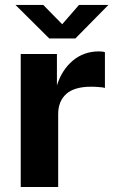

<svg xmlns="http://www.w3.org/2000/svg" viewBox="-20 -744 460 764"><path d="M62.5 -529H206.5V-404Q226 -466 269.8 -502.8Q313.5 -539.5 374 -539.5Q391 -539.5 397.5 -536V-394Q391.5 -396.5 374.5 -397.5Q358 -399 343.5 -399Q275.5 -399 243.5 -370Q211.5 -341 211.5 -290V0H62.5ZM41.5 -724.5H152L227.5 -647.5L294.5 -724.5H411.5L280 -591H176Z"/></svg>

Font: 1883 Sans
Style: Bold
Weight: 700
Designer: 1883 Sans project is a fork of Public Sans.
Version: Version 1.009